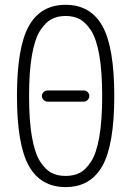

<svg xmlns="http://www.w3.org/2000/svg" viewBox="-20 -760 540 790"><path d="M325.2 -341.8H174.8Q166 -341.8 159.2 -349.1Q152.3 -356.4 152.3 -365.2Q152.3 -374 159.2 -380.9Q166 -387.7 174.8 -387.7H325.2Q334 -387.7 340.8 -380.9Q347.7 -374 347.7 -365.2Q347.7 -356.4 340.8 -349.1Q334 -341.8 325.2 -341.8ZM308.1 -681.2Q283.2 -694.3 250 -694.3Q216.8 -694.3 191.9 -681.2Q167 -668 145 -633.8Q123 -599.6 111.3 -532.2Q99.6 -464.8 99.6 -364.7Q99.6 -264.6 111.3 -197.3Q123 -129.9 145 -95.7Q167 -61.5 191.9 -48.8Q216.8 -36.1 250 -36.1Q283.2 -36.1 308.1 -48.8Q333 -61.5 355 -95.7Q377 -129.9 388.7 -197.3Q400.4 -264.6 400.4 -364.7Q400.4 -464.8 388.7 -532.2Q377 -599.6 355 -633.8Q333 -668 308.1 -681.2ZM401.4 -77.6Q352.5 9.8 250 9.8Q147.5 9.8 98.6 -77.6Q49.8 -165 49.8 -365.2Q49.8 -565.4 98.6 -652.8Q147.5 -740.2 250 -740.2Q352.5 -740.2 401.4 -652.8Q450.2 -565.4 450.2 -365.2Q450.2 -165 401.4 -77.6Z"/></svg>

Font: Rounded-X Mgen+ 1m light
Style: Regular
Weight: 200
Designer: [Source Han Sans]
Ryoko NISHIZUKA  (kana & ideographs); Paul D. Hunt (Latin, Greek & Cyrillic); Wenlong ZHANG  (bopomofo
Version: Version 1.059.20150602